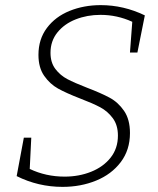

<svg xmlns="http://www.w3.org/2000/svg" viewBox="-20 -722 618 749"><path d="M545 -662 516 -517H487L496 -637Q437 -664 372 -664Q320 -664 275.5 -646.5Q231 -629 204 -595.5Q177 -562 177 -516Q177 -478 196 -453Q215 -428 242.5 -413.5Q270 -399 319 -380Q374 -359 407.5 -341Q441 -323 464 -289.5Q487 -256 487 -203Q487 -137 451 -89.5Q415 -42 355 -17.5Q295 7 224 7Q129 7 45 -35L73 -185H102L96 -63Q159 -33 232 -33Q288 -33 335.5 -52Q383 -71 411.5 -107Q440 -143 440 -193Q440 -234 420 -261Q400 -288 371 -303.5Q342 -319 292 -338Q238 -359 206.5 -376.5Q175 -394 152.5 -426Q130 -458 130 -508Q130 -569 163 -613Q196 -657 251.5 -679.5Q307 -702 373 -702Q462 -702 545 -662Z"/></svg>

Font: Bitter Pro Light
Style: Italic
Weight: 300
Italic angle: -9°
Designer: Sol Matas, and Bitter project Authors
Foundry: Sol Matas
Version: Version 1.010